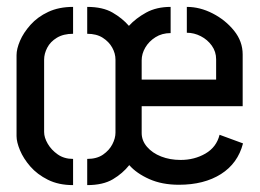

<svg xmlns="http://www.w3.org/2000/svg" viewBox="-20 -536 754 557"><path d="M233 1V-75Q261 -75 279 -87.5Q297 -100 306 -117.5Q315 -135 315 -151V-363Q315 -381 305.5 -398Q296 -415 278 -426.5Q260 -438 233 -438V-516Q278 -516 306.5 -499.5Q335 -483 354 -461Q374 -483 404 -499.5Q434 -516 475 -516V-440Q450 -440 431 -428Q412 -416 401.5 -398Q391 -380 391 -361V-305H607V-364Q607 -386 594.5 -403.5Q582 -421 562.5 -431Q543 -441 522 -441V-516Q560 -516 597 -497Q634 -478 659 -447Q684 -416 684 -378V-228H391V-150Q391 -128 406.5 -110Q422 -92 447.5 -82Q473 -72 504 -72Q544 -72 576 -90.5Q608 -109 617 -145L685 -120Q670 -62 621 -31Q572 0 499 0Q450 0 413 -16.5Q376 -33 355 -57Q336 -33 307.5 -16Q279 1 233 1ZM192 1Q150 1 119 -14.5Q88 -30 68 -53Q48 -76 38 -100Q28 -124 28 -141V-376Q28 -394 38 -417.5Q48 -441 68.5 -464Q89 -487 120 -501.5Q151 -516 192 -516V-438Q164 -438 145 -426.5Q126 -415 117 -397.5Q108 -380 108 -363V-153Q108 -137 118.5 -119Q129 -101 147.5 -88Q166 -75 192 -75Z"/></svg>

Font: Stick No Bills ExtraLight Medium
Style: Regular
Weight: 500
Version: Version 2.000